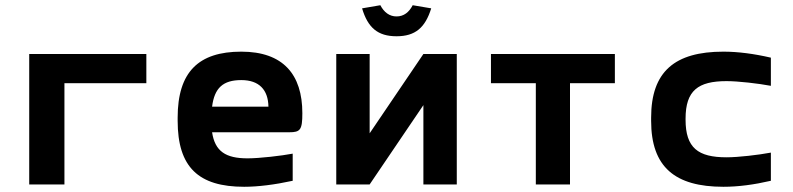

<svg xmlns="http://www.w3.org/2000/svg" viewBox="-20 -707 3040 736"><path d="M92 0H227V-388H541V-500H92Z M1139 -273C1139 -422 1065 -509 905 -509C741 -509 661 -431 661 -256V-244C661 -66 741 9 916 9C969 9 1033 1 1102 -14V-118C1060 -110 975 -100 929 -100C845 -100 804 -127 793 -200H1089C1131 -200 1139 -209 1139 -273ZM793 -298C802 -370 835 -400 905 -400C973 -400 1008 -363 1009 -298Z M1269 0H1397L1603 -304V0H1731V-500H1603L1397 -196V-500H1269ZM1368 -675 1438 -687C1452 -660 1473 -644 1500 -644C1528 -644 1548 -660 1562 -687L1633 -675C1610 -601 1572 -568 1500 -568C1428 -568 1390 -601 1368 -675Z M2034 0H2165V-388H2337V-500H1862V-388H2034Z M2476 -256V-244C2476 -67 2567 9 2753 9C2810 9 2870 1 2935 -14V-122C2887 -113 2810 -104 2765 -104C2656 -104 2608 -140 2608 -248V-252C2608 -360 2656 -396 2765 -396C2810 -396 2887 -387 2935 -378V-486C2870 -501 2809 -509 2753 -509C2567 -509 2476 -433 2476 -256Z"/></svg>

Font: LT Wave Mono Bold
Style: Regular
Weight: 700
Designer: Daniel Lyons
Version: Version 2.5 (Glyphs App)